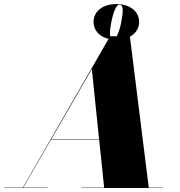

<svg xmlns="http://www.w3.org/2000/svg" viewBox="-70 -948 910 968"><path d="M-50 -2V0H170V-2H47L187 -244H430L455 -2H340V0H750V-2H680L585 -763C614.5 -779 631.5 -806 631.5 -837.5C631.5 -888.5 587.5 -927.5 516.5 -927.5C445.5 -927.5 401.5 -888.5 401.5 -837.5C401.5 -796.5 429.5 -763.5 477.5 -752L45 -2ZM484.5 -782.5C484.5 -814.5 504.5 -924.5 531.5 -924.5C548.5 -924.5 548.5 -904.5 548.5 -892.5C548.5 -867.5 536.5 -796 518.5 -765H486C484.5 -771 484.5 -777.5 484.5 -782.5ZM393 -600 429.5 -246H188.5Z"/></svg>

Font: Bodoni* 96pt Fatface
Style: Italic
Weight: 900
Italic angle: -13°
Version: Version 2.3